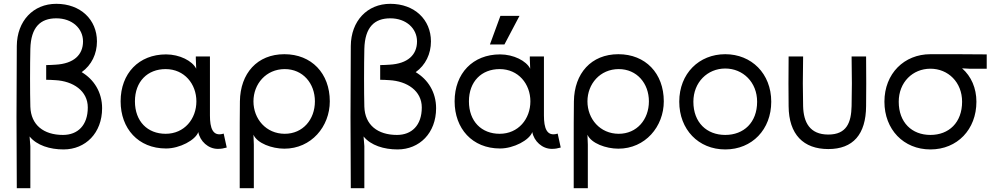

<svg xmlns="http://www.w3.org/2000/svg" viewBox="-20 -766 5210 1006"><path d="M313 17C428 17 515 -69 515 -199C515 -283 472 -350 408 -388C460 -425 488 -484 488 -549C488 -663 402 -746 275 -746C154 -746 69 -656 68 -525C66 -275 66 -30 68 220H139V0L135 -51C173 -4 242 17 313 17ZM139 -207C137 -281 137 -426 139 -510C142 -624 192 -670 275 -670C358 -670 415 -617 415 -549C415 -479 367 -432 270 -427C254 -426 238 -425 222 -425V-348C238 -348 254 -347 270 -346C363 -341 440 -290 440 -203C440 -109 387 -59 310 -59C209 -59 142 -111 139 -207Z M848 -65C753 -65 687 -130 687 -235C687 -339 753 -404 848 -404C946 -404 1009 -326 1009 -235C1009 -143 946 -65 848 -65ZM612 -235C612 -93 704 12 850 12C922 12 1004 -32 1019 -74C1028 -26 1071 14 1121 14C1139 14 1150 12 1168 7L1152 -66C1094 -48 1080 -96 1080 -161V-470H1006V-458L1008 -406C988 -447 921 -481 850 -481C708 -481 612 -382 612 -235Z M1472 -65C1374 -65 1308 -143 1308 -235C1308 -326 1374 -404 1472 -404C1567 -404 1630 -329 1630 -235C1630 -140 1567 -65 1472 -65ZM1236 220H1310V-8L1308 -60C1328 -15 1405 13 1470 13C1611 13 1708 -103 1708 -235C1708 -382 1612 -482 1470 -482C1328 -482 1239 -382 1237 -235C1236 -159 1236 -84 1236 -8Z M2063 17C2178 17 2265 -69 2265 -199C2265 -283 2222 -350 2158 -388C2210 -425 2238 -484 2238 -549C2238 -663 2152 -746 2025 -746C1904 -746 1819 -656 1818 -525C1816 -275 1816 -30 1818 220H1889V0L1885 -51C1923 -4 1992 17 2063 17ZM1889 -207C1887 -281 1887 -426 1889 -510C1892 -624 1942 -670 2025 -670C2108 -670 2165 -617 2165 -549C2165 -479 2117 -432 2020 -427C2004 -426 1988 -425 1972 -425V-348C1988 -348 2004 -347 2020 -346C2113 -341 2190 -290 2190 -203C2190 -109 2137 -59 2060 -59C1959 -59 1892 -111 1889 -207Z M2598 -65C2503 -65 2437 -130 2437 -235C2437 -339 2503 -404 2598 -404C2696 -404 2759 -326 2759 -235C2759 -143 2696 -65 2598 -65ZM2362 -235C2362 -93 2454 12 2600 12C2672 12 2754 -32 2769 -74C2778 -26 2821 14 2871 14C2889 14 2900 12 2918 7L2902 -66C2844 -48 2830 -96 2830 -161V-470H2756V-458L2758 -406C2738 -447 2671 -481 2600 -481C2458 -481 2362 -382 2362 -235ZM2547 -533H2623L2702 -683H2602Z M3222 -65C3124 -65 3058 -143 3058 -235C3058 -326 3124 -404 3222 -404C3317 -404 3380 -329 3380 -235C3380 -140 3317 -65 3222 -65ZM2986 220H3060V-8L3058 -60C3078 -15 3155 13 3220 13C3361 13 3458 -103 3458 -235C3458 -382 3362 -482 3220 -482C3078 -482 2989 -382 2987 -235C2986 -159 2986 -84 2986 -8Z M3780 -407C3873 -407 3947 -335 3947 -233C3947 -124 3877 -59 3780 -59C3683 -59 3613 -124 3613 -233C3613 -335 3687 -407 3780 -407ZM3539 -233C3539 -88 3639 17 3780 17C3921 17 4021 -88 4021 -233C4021 -381 3917 -482 3780 -482C3643 -482 3539 -381 3539 -233Z M4188 -470H4112C4111 -336 4111 -314 4112 -210C4113 -61 4190 15 4320 15C4450 15 4517 -62 4518 -210C4519 -314 4519 -336 4518 -470H4442C4444 -336 4444 -314 4442 -210C4440 -125 4417 -61 4320 -61C4223 -61 4190 -125 4188 -210C4186 -314 4186 -336 4188 -470Z M4855 -406C4948 -406 5021 -335 5021 -233C5021 -124 4952 -59 4855 -59C4758 -59 4689 -124 4689 -233C4689 -335 4762 -406 4855 -406ZM4614 -233C4614 -88 4714 17 4855 17C4996 17 5096 -88 5096 -233C5096 -304 5069 -366 5021 -408L5058 -406H5150V-481C5068 -482 4977 -482 4855 -482C4718 -482 4614 -381 4614 -233Z"/></svg>

Font: Kreadon Medium
Style: Regular
Weight: 500
Designer: kohakuno
Foundry: StudioGnu
Version: Version 1.000;Glyphs 3.1.2 (3151)